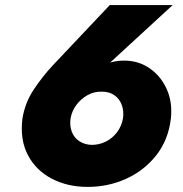

<svg xmlns="http://www.w3.org/2000/svg" viewBox="-20 -716 717 754"><path d="M257 -250Q262 -280 280 -304Q298 -328 324 -342.5Q350 -357 380 -356Q410 -356 430 -341.5Q450 -327 458.5 -303Q467 -279 463 -251Q458 -222 440.5 -198Q423 -174 396.5 -160.5Q370 -147 340 -147Q312 -148 291.5 -161.5Q271 -175 262 -198.5Q253 -222 257 -250ZM411 -696 188 -460Q146 -415 112 -363.5Q78 -312 68 -250Q58 -167 89.5 -107Q121 -47 183 -14.5Q245 18 324 18Q405 18 475.5 -14Q546 -46 593.5 -106Q641 -166 651 -250Q658 -314 635 -365.5Q612 -417 568 -447.5Q524 -478 468 -478Q432 -478 405 -467.5Q378 -457 349 -435L397 -456L658 -696Z"/></svg>

Font: Jost ExtraBold
Style: Italic
Weight: 800
Italic angle: -5°
Version: Version 3.710